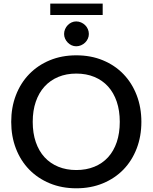

<svg xmlns="http://www.w3.org/2000/svg" viewBox="-20 -1034 844 1062"><path d="M762 -360Q762 -280 736 -212.5Q710 -145 662.8 -96.2Q615.5 -47.5 549.2 -20Q483 7.5 402 7.5Q321.5 7.5 255.2 -20Q189 -47.5 141.5 -96.2Q94 -145 68 -212.5Q42 -280 42 -360Q42 -440 68 -507.5Q94 -575 141.5 -624Q189 -673 255.2 -700.5Q321.5 -728 402 -728Q483 -728 549.2 -700.5Q615.5 -673 662.8 -624Q710 -575 736 -507.5Q762 -440 762 -360ZM642.5 -360Q642.5 -422 625.8 -471.5Q609 -521 577.8 -555.5Q546.5 -590 502 -608.5Q457.5 -627 402 -627Q347 -627 302.5 -608.5Q258 -590 226.5 -555.5Q195 -521 178 -471.5Q161 -422 161 -360Q161 -297.5 178 -248Q195 -198.5 226.5 -164.2Q258 -130 302.5 -111.8Q347 -93.5 402 -93.5Q457.5 -93.5 502 -111.8Q546.5 -130 577.8 -164.2Q609 -198.5 625.8 -248Q642.5 -297.5 642.5 -360ZM258 -1014H548V-951H258ZM471.5 -846Q471.5 -832.5 466 -820.2Q460.5 -808 450.8 -798.5Q441 -789 428.2 -783.5Q415.5 -778 401.5 -778Q388 -778 376 -783.5Q364 -789 354.8 -798.5Q345.5 -808 340 -820.2Q334.5 -832.5 334.5 -846Q334.5 -860 340 -872.8Q345.5 -885.5 354.8 -895Q364 -904.5 376 -910Q388 -915.5 401.5 -915.5Q415.5 -915.5 428.2 -910Q441 -904.5 450.8 -895Q460.5 -885.5 466 -872.8Q471.5 -860 471.5 -846Z"/></svg>

Font: Lato SemiBold
Style: Regular
Weight: 600
Designer: Lukasz Dziedzic with Adam Twardoch and Botio Nikoltchev
Foundry: tyPoland Lukasz Dziedzic
Version: Version 2.015; 2015-08-06; http://www.latofonts.com/